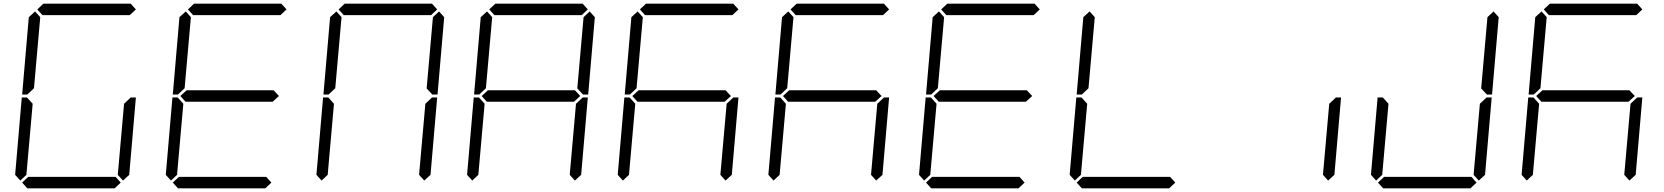

<svg xmlns="http://www.w3.org/2000/svg" viewBox="-20 -1020 9016 1040"><path d="M131 -511 128 -508H100L136 -927L170 -958L198 -927L164 -542ZM182 -969 215 -1000H688L716 -969L683 -938H210ZM90 -42 62 -73 98 -492H126L129 -489L157 -458L123 -73ZM685 -489 688 -492H716L680 -73L646 -42L618 -73L652 -458ZM634 -31 601 0H128L100 -31L133 -62H606Z M947 -511 944 -508H916L952 -927L986 -958L1014 -927L980 -542ZM998 -969 1031 -1000H1504L1532 -969L1499 -938H1026ZM1462 -531 1491 -500 1457 -469H985L957 -500L991 -531ZM906 -42 878 -73 914 -492H942L945 -489L973 -458L939 -73ZM1450 -31 1417 0H944L916 -31L949 -62H1422Z M1763 -511 1760 -508H1732L1768 -927L1802 -958L1830 -927L1796 -542ZM1814 -969 1847 -1000H2320L2348 -969L2315 -938H1842ZM1722 -42 1694 -73 1730 -492H1758L1761 -489L1789 -458L1755 -73ZM2317 -489 2320 -492H2348L2312 -73L2278 -42L2250 -73L2284 -458ZM2358 -958 2386 -927 2350 -508H2322L2319 -511L2291 -541L2325 -927Z M2579 -511 2576 -508H2548L2584 -927L2618 -958L2646 -927L2612 -542ZM2630 -969 2663 -1000H3136L3164 -969L3131 -938H2658ZM3094 -531 3123 -500 3089 -469H2617L2589 -500L2623 -531ZM2538 -42 2510 -73 2546 -492H2574L2577 -489L2605 -458L2571 -73ZM3133 -489 3136 -492H3164L3128 -73L3094 -42L3066 -73L3100 -458ZM3174 -958 3202 -927 3166 -508H3138L3135 -511L3107 -541L3141 -927Z M3395 -511 3392 -508H3364L3400 -927L3434 -958L3462 -927L3428 -542ZM3446 -969 3479 -1000H3952L3980 -969L3947 -938H3474ZM3910 -531 3939 -500 3905 -469H3433L3405 -500L3439 -531ZM3354 -42 3326 -73 3362 -492H3390L3393 -489L3421 -458L3387 -73ZM3949 -489 3952 -492H3980L3944 -73L3910 -42L3882 -73L3916 -458Z M4211 -511 4208 -508H4180L4216 -927L4250 -958L4278 -927L4244 -542ZM4262 -969 4295 -1000H4768L4796 -969L4763 -938H4290ZM4726 -531 4755 -500 4721 -469H4249L4221 -500L4255 -531ZM4170 -42 4142 -73 4178 -492H4206L4209 -489L4237 -458L4203 -73ZM4765 -489 4768 -492H4796L4760 -73L4726 -42L4698 -73L4732 -458Z M5027 -511 5024 -508H4996L5032 -927L5066 -958L5094 -927L5060 -542ZM5078 -969 5111 -1000H5584L5612 -969L5579 -938H5106ZM5542 -531 5571 -500 5537 -469H5065L5037 -500L5071 -531ZM4986 -42 4958 -73 4994 -492H5022L5025 -489L5053 -458L5019 -73ZM5530 -31 5497 0H5024L4996 -31L5029 -62H5502Z M5843 -511 5840 -508H5812L5848 -927L5882 -958L5910 -927L5876 -542ZM5802 -42 5774 -73 5810 -492H5838L5841 -489L5869 -458L5835 -73ZM6346 -31 6313 0H5840L5812 -31L5845 -62H6318Z M7213 -489 7216 -492H7244L7208 -73L7174 -42L7146 -73L7180 -458Z M7434 -42 7406 -73 7442 -492H7470L7473 -489L7501 -458L7467 -73ZM8029 -489 8032 -492H8060L8024 -73L7990 -42L7962 -73L7996 -458ZM8070 -958 8098 -927 8062 -508H8034L8031 -511L8003 -541L8037 -927ZM7978 -31 7945 0H7472L7444 -31L7477 -62H7950Z M8291 -511 8288 -508H8260L8296 -927L8330 -958L8358 -927L8324 -542ZM8342 -969 8375 -1000H8848L8876 -969L8843 -938H8370ZM8806 -531 8835 -500 8801 -469H8329L8301 -500L8335 -531ZM8250 -42 8222 -73 8258 -492H8286L8289 -489L8317 -458L8283 -73ZM8845 -489 8848 -492H8876L8840 -73L8806 -42L8778 -73L8812 -458Z"/></svg>

Font: DSEG7 Classic
Style: Light Italic
Weight: 300
Italic angle: -5°
Designer: Keshikan(Twitter:@keshinomi_88pro)
Version: Version 0.46